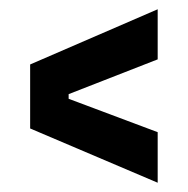

<svg xmlns="http://www.w3.org/2000/svg" viewBox="-20 -531 405 414"><path d="M320 -137 45 -254V-392L320 -511V-403L128 -328V-318L320 -246Z"/></svg>

Font: Bricolage Grotesque 10pt Condensed Medium
Style: Regular
Weight: 500
Width: 3
Designer: Mathieu Triay
Foundry: Atelier Triay
Version: Version 1.000; ttfautohint (v1.8.4.7-5d5b);gftools[0.9.32]